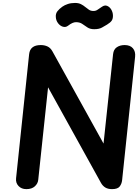

<svg xmlns="http://www.w3.org/2000/svg" viewBox="-20 -1318 972 1338"><path d="M163.5 0Q129.5 0 109 -21.8Q88.5 -43.5 92 -75.5L183 -940.5Q186.5 -972.5 206.8 -988.2Q227 -1004 264 -1004Q290.5 -1004 311.2 -994.2Q332 -984.5 345.5 -960L701.5 -317.5L768 -940.5Q771.5 -973.5 794 -988.8Q816.5 -1004 848.5 -1004Q887 -1004 906.2 -981.5Q925.5 -959 921.5 -922L831 -62.5Q828.5 -38 814.5 -19Q800.5 0 760.5 0Q732.5 0 714 -11.2Q695.5 -22.5 684 -43L315 -709.5L246.5 -65Q244 -39 222.8 -19.5Q201.5 0 163.5 0ZM636.5 -1114.5Q608 -1114.5 589.5 -1126.8Q571 -1139 553.5 -1151.2Q536 -1163.5 509.5 -1163.5Q498.5 -1163.5 485.2 -1158Q472 -1152.5 454.5 -1139Q438 -1126 418.5 -1131.8Q399 -1137.5 384.8 -1156Q370.5 -1174.5 369 -1199Q367 -1222.5 379.8 -1239.2Q392.5 -1256 414.5 -1271.5Q430 -1282.5 452.5 -1290Q475 -1297.5 502.5 -1297.5Q527.5 -1297.5 544.2 -1289Q561 -1280.5 574 -1269.5Q587 -1258.5 600 -1250Q613 -1241.5 631 -1241.5Q647.5 -1241.5 659.2 -1249.8Q671 -1258 691.5 -1271.5Q710 -1284 727 -1277Q744 -1270 755 -1251.8Q766 -1233.5 767 -1212Q768 -1189 759 -1175Q750 -1161 726 -1146.5Q710.5 -1137 690.2 -1125.8Q670 -1114.5 636.5 -1114.5Z"/></svg>

Font: Edu NSW ACT Hand Pre
Style: Regular
Weight: 400
Designer: Tina and Corey Anderson, Eben Sorkin, Mirko Velimirovic
Foundry: Sorkin Type Co.
Version: Version 2.000